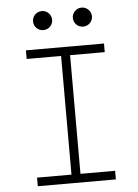

<svg xmlns="http://www.w3.org/2000/svg" viewBox="-59 -931 704 976"><g transform="rotate(-5 293.0 -442.5)"><path d="M93.8 0H492.2V-43.9H315.4V-649.4H492.2V-693.4H93.8V-649.4H269.5V-43.9H93.8ZM191.4 -788.1C218.3 -788.1 240.2 -809.6 240.2 -836.4C240.2 -863.3 218.3 -885.3 191.4 -885.3C164.6 -885.3 142.6 -863.3 142.6 -836.4C142.6 -809.6 164.6 -788.1 191.4 -788.1ZM394.5 -788.1C421.4 -788.1 443.4 -809.6 443.4 -836.4C443.4 -863.3 421.4 -885.3 394.5 -885.3C367.7 -885.3 345.7 -863.3 345.7 -836.4C345.7 -809.6 367.7 -788.1 394.5 -788.1Z"/></g></svg>

Font: Cascadia Mono PL ExtraLight
Style: Regular
Weight: 200
Monospace: yes
Designer: Aaron Bell
Foundry: Saja Typeworks
Version: Version 2404.023